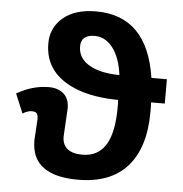

<svg xmlns="http://www.w3.org/2000/svg" viewBox="-54 -817 840 879"><g transform="rotate(5 366.0 -377.5)"><path d="M346.2 -106Q417 -106 452.9 -162.1Q488.8 -218.3 488.8 -338.9V-354L487.8 -370.1Q378.9 -371.1 302.2 -399.4Q225.6 -427.7 186.3 -478Q147 -528.3 147 -600.6Q147 -672.9 201.7 -719Q256.3 -765.1 353 -765.1Q588.4 -765.1 630.9 -483.9H702.1V-372.1H639.2L640.1 -351.1V-329.1Q640.1 -164.1 562.7 -77.1Q485.4 9.8 335.9 9.8Q122.1 9.8 122.1 -151.9L127.9 -250Q127.9 -270.5 121.3 -277.3Q114.7 -284.2 97.7 -284.2Q80.6 -284.2 57.1 -270L20 -358.9Q92.8 -400.9 167 -400.9Q210.9 -400.9 236.1 -377.9Q261.2 -355 261.2 -312L253.9 -181.2Q253.9 -144.5 277.6 -125.2Q301.3 -106 346.2 -106ZM356 -652.8Q293 -652.8 293 -599.1Q293 -545.4 344 -515.1Q395 -484.9 483.9 -483.9Q473.1 -564.9 438.7 -608.9Q404.3 -652.8 356 -652.8Z"/></g></svg>

Font: NotoSans-Bold
Style: Bold
Weight: 700
Designer: Monotype Design team
Foundry: Monotype Imaging Inc.
Version: Version 1.04